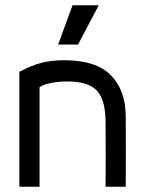

<svg xmlns="http://www.w3.org/2000/svg" viewBox="-20 -713 550 733"><path d="M54 0V-439Q100 -463 137.5 -473Q175 -483 225 -483Q347 -483 403 -426Q459 -369 460 -271Q461 -136 460 0H383Q384 -125 383 -250Q382 -335 348.5 -368.5Q315 -402 238 -402Q202 -402 173.5 -396Q145 -390 131 -380V0ZM357 -693 278 -543H202L257 -693Z"/></svg>

Font: Kreadon
Style: Regular
Weight: 400
Designer: kohakuno
Foundry: StudioGnu
Version: Version 1.000;Glyphs 3.1.2 (3151)